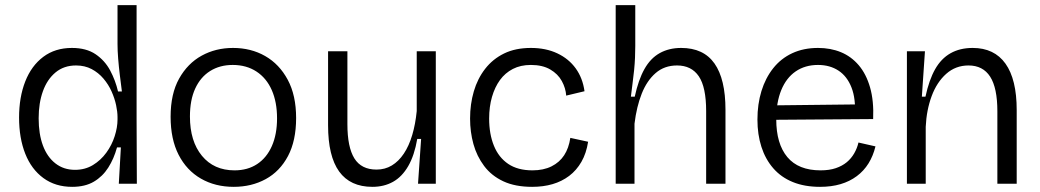

<svg xmlns="http://www.w3.org/2000/svg" viewBox="-20 -713 4036 745"><path d="M260 12Q195 12 148.5 -22Q102 -56 78 -116.5Q54 -177 54 -257Q54 -336 78 -397Q102 -458 148 -492.5Q194 -527 259 -527Q315 -527 351 -502.5Q387 -478 407.5 -439.5Q428 -401 438 -358H453Q449 -389 445 -421.5Q441 -454 438.5 -485.5Q436 -517 436 -542V-693H510V-253L511 0H441L449 -141H434Q422 -97 400 -62.5Q378 -28 344 -8Q310 12 260 12ZM271 -54Q310 -54 340.5 -72.5Q371 -91 392.5 -120.5Q414 -150 425 -184.5Q436 -219 436 -249V-259Q436 -279 430.5 -305Q425 -331 413 -358Q401 -385 381.5 -408Q362 -431 335.5 -445Q309 -459 275 -459Q228 -459 195.5 -432Q163 -405 146.5 -359Q130 -313 130 -254Q130 -193 146.5 -148.5Q163 -104 195 -79Q227 -54 271 -54Z M887 12Q815 12 759.5 -20Q704 -52 673 -112.5Q642 -173 642 -260Q642 -349 675 -408Q708 -467 762.5 -497Q817 -527 884 -527Q954 -527 1009 -495.5Q1064 -464 1096.5 -403.5Q1129 -343 1129 -255Q1129 -167 1097.5 -107.5Q1066 -48 1011 -18Q956 12 887 12ZM890 -52Q941 -52 978 -76.5Q1015 -101 1035 -146.5Q1055 -192 1055 -254Q1055 -317 1034.5 -363.5Q1014 -410 975 -435.5Q936 -461 883 -461Q833 -461 795.5 -437.5Q758 -414 737.5 -369.5Q717 -325 717 -261Q717 -165 763.5 -108.5Q810 -52 890 -52Z M1425 12Q1339 12 1296 -47.5Q1253 -107 1253 -227V-514H1328V-231Q1328 -142 1355 -98.5Q1382 -55 1441 -55Q1474 -55 1500.5 -71Q1527 -87 1547 -117Q1567 -147 1579.5 -189Q1592 -231 1597 -282V-514H1671V-223V0H1602L1614 -174H1599Q1588 -110 1564 -68.5Q1540 -27 1505 -7.5Q1470 12 1425 12Z M2045 12Q1979 12 1933 -9.5Q1887 -31 1858.5 -69Q1830 -107 1817 -154Q1804 -201 1804 -253Q1804 -309 1818.5 -358.5Q1833 -408 1862.5 -446Q1892 -484 1936 -505.5Q1980 -527 2040 -527Q2098 -527 2142.5 -506Q2187 -485 2214 -447.5Q2241 -410 2248 -359L2177 -342Q2175 -371 2160 -398.5Q2145 -426 2115 -443.5Q2085 -461 2040 -461Q2000 -461 1970 -445.5Q1940 -430 1920 -402.5Q1900 -375 1889 -337Q1878 -299 1878 -253Q1878 -193 1896.5 -147.5Q1915 -102 1952 -77Q1989 -52 2046 -52Q2089 -52 2120 -67.5Q2151 -83 2169 -110.5Q2187 -138 2193 -178L2262 -163Q2255 -118 2236 -85Q2217 -52 2188.5 -30.5Q2160 -9 2124 1.5Q2088 12 2045 12Z M2369 0V-296V-693H2445V-535Q2445 -513 2444 -489.5Q2443 -466 2440.5 -441Q2438 -416 2434.5 -390Q2431 -364 2428 -338H2443Q2457 -403 2480.5 -445Q2504 -487 2540 -507Q2576 -527 2623 -527Q2710 -527 2752.5 -466.5Q2795 -406 2795 -287V0H2720V-282Q2720 -375 2691.5 -417Q2663 -459 2607 -459Q2558 -459 2524 -429.5Q2490 -400 2470 -349.5Q2450 -299 2442 -233V0Z M3162 12Q3102 12 3056.5 -6.5Q3011 -25 2980.5 -60Q2950 -95 2934.5 -143Q2919 -191 2919 -249Q2919 -309 2934.5 -359.5Q2950 -410 2980 -448Q3010 -486 3054 -506.5Q3098 -527 3154 -527Q3203 -527 3243 -510.5Q3283 -494 3312 -460Q3341 -426 3356 -374Q3371 -322 3368 -251L2964 -248V-304L3321 -308L3297 -266Q3301 -330 3284 -373.5Q3267 -417 3233.5 -439Q3200 -461 3154 -461Q3104 -461 3067.5 -436Q3031 -411 3011.5 -363.5Q2992 -316 2992 -250Q2992 -155 3035 -103.5Q3078 -52 3164 -52Q3198 -52 3223 -60.5Q3248 -69 3265.5 -83.5Q3283 -98 3294.5 -118Q3306 -138 3311 -160L3377 -145Q3368 -108 3350 -79Q3332 -50 3304.5 -29.5Q3277 -9 3241.5 1.5Q3206 12 3162 12Z M3499 0V-311V-514H3569L3557 -338H3571Q3585 -403 3608.5 -444.5Q3632 -486 3668.5 -506.5Q3705 -527 3754 -527Q3838 -527 3881.5 -466Q3925 -405 3925 -286V0H3850V-281Q3850 -372 3822 -415.5Q3794 -459 3738 -459Q3688 -459 3651.5 -426.5Q3615 -394 3595 -340Q3575 -286 3572 -221V0Z"/></svg>

Font: Bricolage Grotesque 24pt Light
Style: Regular
Weight: 300
Designer: Mathieu Triay
Foundry: Atelier Triay
Version: Version 1.001;gftools[0.9.33.dev8+g029e19f]